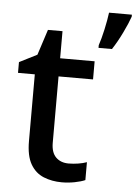

<svg xmlns="http://www.w3.org/2000/svg" viewBox="-54 -802 609 854"><g transform="rotate(5 250.0 -375.0)"><path d="M277 -76Q298 -76 320 -79.5Q342 -83 358 -89V-9Q340 -1 311.5 4.5Q283 10 254 10Q210 10 173 -5Q136 -20 114.5 -57Q93 -94 93 -160V-458H18V-506L97 -546L134 -660H199V-539H353V-458H199V-162Q199 -118 220.5 -97Q242 -76 277 -76ZM500 -751Q490 -722 469 -678.5Q448 -635 425 -600H365V-612Q375 -641 384.5 -684.5Q394 -728 398 -760H500Z"/></g></svg>

Font: Noto Sans Arabic Med
Style: Regular
Weight: 500
Designer: Monotype Design Team, Nadine Chahine, Nizar Qandah and Khaled Hosny
Foundry: Monotype Imaging Inc.
Version: Version 2.012; ttfautohint (v1.8.4.7-5d5b)